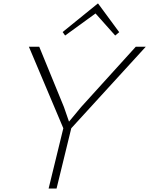

<svg xmlns="http://www.w3.org/2000/svg" viewBox="-20 -1077 853 1097"><path d="M755.9 -810.1H813L387.2 -344.2L303.2 0H257.8L341.8 -344.2L145 -810.1H204.1L345.2 -465.8L374 -382.8H375L443.8 -465.8ZM541 -1056.2 661.1 -893.1 638.2 -874 525.9 -1000 522.9 -998 352.1 -874 337.9 -894 539.1 -1057.1Z"/></svg>

Font: Sinkin Sans 200 X Light Italic
Style: Regular
Weight: 200
Italic angle: -112°
Designer: Keith Bates
Foundry: K-Type
Version: Sinkin Sans (version 1.0)  by Keith Bates   •   © 2014   www